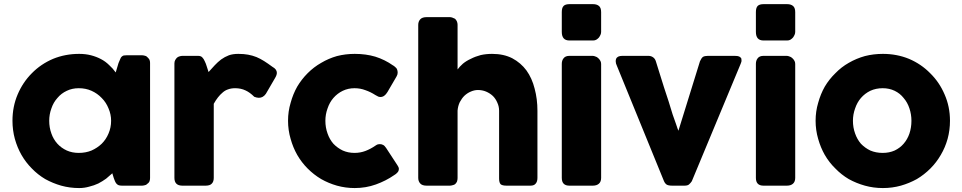

<svg xmlns="http://www.w3.org/2000/svg" viewBox="-20 -908 4705 939"><path d="M713.9 -37.1Q713.9 -28.3 710.9 -20.5Q707 -12.7 700.2 -8.8Q695.3 -2.9 687.5 -2Q679.7 0 674.8 0Q641.6 0 576.2 0Q565.4 0 558.6 -2.9Q552.7 -5.9 548.8 -10.7Q544.9 -15.6 542 -22.5Q539.1 -30.3 536.1 -38.1Q534.2 -45.9 529.3 -60.5Q515.6 -47.9 499 -34.2Q481.4 -21.5 460.9 -10.7Q440.4 -1 416 4.9Q392.6 11.7 367.2 11.7Q321.3 11.7 279.3 0Q238.3 -11.7 201.2 -32.2Q165 -53.7 135.7 -84Q106.4 -113.3 85 -150.4Q64.5 -186.5 52.7 -228.5Q41 -271.5 41 -317.4Q41 -386.7 66.4 -446.3Q91.8 -505.9 135.7 -549.8Q179.7 -594.7 239.3 -620.1Q298.8 -644.5 367.2 -644.5Q398.4 -644.5 424.8 -637.7Q451.2 -630.9 473.6 -619.1Q496.1 -607.4 513.7 -589.8Q532.2 -573.2 545.9 -553.7Q550.8 -569.3 559.6 -599.6Q565.4 -612.3 568.4 -620.1Q571.3 -627.9 575.2 -630.9Q579.1 -634.8 585 -636.7Q589.8 -637.7 599.6 -637.7Q625 -637.7 674.8 -637.7Q679.7 -637.7 687.5 -635.7Q695.3 -634.8 700.2 -628.9Q707 -623 710.9 -616.2Q713.9 -609.4 713.9 -600.6Q713.9 -413.1 713.9 -37.1ZM220.7 -317.4Q220.7 -284.2 231.4 -254.9Q241.2 -226.6 260.7 -205.1Q279.3 -184.6 306.6 -171.9Q333 -160.2 365.2 -160.2Q399.4 -160.2 427.7 -171.9Q456.1 -184.6 477.5 -205.1Q499 -226.6 510.7 -254.9Q523.4 -284.2 523.4 -317.4Q523.4 -348.6 510.7 -377.9Q499 -407.2 477.5 -428.7Q456.1 -451.2 427.7 -463.9Q399.4 -476.6 365.2 -476.6Q333 -476.6 306.6 -463.9Q279.3 -451.2 260.7 -428.7Q241.2 -407.2 231.4 -377.9Q220.7 -348.6 220.7 -317.4Z M833 -597.7Q833 -607.4 836.9 -614.3Q840.8 -621.1 845.7 -626Q851.6 -630.9 859.4 -632.8Q866.2 -634.8 873 -634.8Q898.4 -634.8 949.2 -634.8Q961.9 -634.8 968.8 -627.9Q976.6 -620.1 981.4 -608.4Q987.3 -596.7 991.2 -583Q995.1 -569.3 1000 -555.7Q1015.6 -572.3 1030.3 -588.9Q1044.9 -604.5 1061.5 -617.2Q1079.1 -629.9 1099.6 -637.7Q1119.1 -644.5 1145.5 -644.5Q1172.9 -644.5 1193.4 -640.6Q1214.8 -636.7 1234.4 -628.9Q1252.9 -621.1 1271.5 -609.4Q1290 -597.7 1312.5 -581.1Q1334 -569.3 1334 -551.8Q1334 -541 1325.2 -526.4Q1310.5 -501 1280.3 -449.2Q1266.6 -429.7 1246.1 -429.7Q1236.3 -429.7 1223.6 -434.6Q1202.1 -456.1 1180.7 -465.8Q1158.2 -476.6 1129.9 -476.6Q1110.4 -476.6 1094.7 -470.7Q1080.1 -465.8 1068.4 -455.1Q1056.6 -445.3 1045.9 -431.6Q1035.2 -418 1025.4 -400.4Q1025.4 -280.3 1025.4 -38.1Q1025.4 -19.5 1015.6 -9.8Q1006.8 0 985.4 0Q947.3 0 872.1 0Q833 0 833 -38.1Q833 -224.6 833 -597.7Z M1815.4 -195.3Q1822.3 -200.2 1828.1 -202.1Q1835 -203.1 1837.9 -203.1Q1846.7 -203.1 1853.5 -199.2Q1860.4 -196.3 1868.2 -184.6Q1886.7 -156.2 1923.8 -99.6Q1926.8 -95.7 1928.7 -90.8Q1930.7 -85.9 1930.7 -83Q1930.7 -71.3 1923.8 -64.5Q1917 -56.6 1908.2 -51.8Q1867.2 -23.4 1818.4 -5.9Q1769.5 11.7 1714.8 11.7Q1669.9 11.7 1627.9 0Q1586.9 -11.7 1550.8 -32.2Q1514.6 -53.7 1484.4 -84Q1455.1 -113.3 1433.6 -150.4Q1413.1 -186.5 1401.4 -228.5Q1388.7 -271.5 1388.7 -317.4Q1388.7 -363.3 1401.4 -405.3Q1413.1 -448.2 1433.6 -484.4Q1455.1 -520.5 1484.4 -549.8Q1514.6 -580.1 1550.8 -600.6Q1586.9 -622.1 1627.9 -633.8Q1669.9 -644.5 1714.8 -644.5Q1769.5 -644.5 1815.4 -630.9Q1862.3 -616.2 1902.3 -587.9Q1902.3 -587.9 1901.4 -588.9Q1912.1 -582 1918.9 -574.2Q1924.8 -565.4 1924.8 -551.8Q1924.8 -543 1918.9 -533.2Q1904.3 -508.8 1875 -458Q1860.4 -433.6 1840.8 -433.6Q1835.9 -433.6 1830.1 -435.5Q1823.2 -438.5 1815.4 -443.4Q1793 -458 1767.6 -466.8Q1742.2 -476.6 1713.9 -476.6Q1682.6 -476.6 1656.2 -463.9Q1629.9 -451.2 1610.4 -428.7Q1591.8 -407.2 1582 -377.9Q1571.3 -348.6 1571.3 -317.4Q1571.3 -284.2 1582 -254.9Q1591.8 -226.6 1610.4 -205.1Q1629.9 -184.6 1656.2 -171.9Q1682.6 -160.2 1713.9 -160.2Q1742.2 -160.2 1767.6 -169.9Q1793 -179.7 1815.4 -195.3Z M2217.8 -568.4Q2227.5 -582 2244.1 -596.7Q2260.7 -610.4 2282.2 -620.1Q2304.7 -631.8 2331.1 -638.7Q2357.4 -644.5 2386.7 -644.5Q2443.4 -644.5 2485.4 -623Q2527.3 -600.6 2554.7 -563.5Q2582 -525.4 2594.7 -474.6Q2608.4 -423.8 2608.4 -366.2Q2608.4 -256.8 2608.4 -38.1Q2608.4 -19.5 2599.6 -9.8Q2591.8 0 2574.2 0Q2535.2 0 2458 0Q2436.5 0 2428.7 -6.8Q2420.9 -14.6 2420.9 -35.2Q2420.9 -145.5 2420.9 -366.2Q2420.9 -387.7 2412.1 -406.2Q2404.3 -424.8 2390.6 -438.5Q2376 -452.1 2357.4 -460Q2338.9 -467.8 2317.4 -467.8Q2299.8 -467.8 2282.2 -460Q2265.6 -453.1 2251 -439.5Q2238.3 -426.8 2228.5 -408.2Q2219.7 -389.6 2217.8 -367.2Q2217.8 -256.8 2217.8 -37.1Q2217.8 -28.3 2214.8 -19.5Q2210.9 -11.7 2205.1 -6.8Q2198.2 -2.9 2192.4 -2Q2186.5 0 2179.7 0Q2141.6 0 2066.4 0Q2044.9 0 2035.2 -10.7Q2025.4 -21.5 2025.4 -38.1Q2025.4 -173.8 2025.4 -445.3Q2025.4 -446.3 2025.4 -449.2Q2025.4 -486.3 2025.4 -597.7Q2025.4 -598.6 2025.4 -600.6Q2025.4 -646.5 2025.4 -786.1Q2025.4 -802.7 2035.2 -813.5Q2044.9 -824.2 2066.4 -824.2Q2103.5 -824.2 2179.7 -824.2Q2190.4 -824.2 2205.1 -816.4Q2210.9 -811.5 2214.8 -802.7Q2217.8 -794.9 2217.8 -787.1Q2217.8 -713.9 2217.8 -568.4Z M2727.5 -595.7Q2727.5 -612.3 2736.3 -623Q2745.1 -634.8 2764.6 -634.8Q2802.7 -634.8 2878.9 -634.8Q2884.8 -634.8 2891.6 -631.8Q2899.4 -629.9 2905.3 -624Q2911.1 -619.1 2915 -612.3Q2919.9 -605.5 2919.9 -595.7Q2919.9 -410.2 2919.9 -38.1Q2919.9 -19.5 2909.2 -9.8Q2898.4 0 2878.9 0Q2840.8 0 2764.6 0Q2727.5 0 2727.5 -38.1Q2727.5 -224.6 2727.5 -595.7ZM2727.5 -848.6Q2727.5 -870.1 2736.3 -878.9Q2745.1 -887.7 2764.6 -887.7Q2802.7 -887.7 2880.9 -887.7Q2898.4 -887.7 2909.2 -878.9Q2919.9 -870.1 2919.9 -848.6Q2919.9 -816.4 2919.9 -752Q2919.9 -745.1 2917 -738.3Q2914.1 -731.4 2909.2 -724.6Q2904.3 -718.8 2896.5 -713.9Q2889.6 -710 2880.9 -710Q2841.8 -710 2764.6 -710Q2727.5 -710 2727.5 -752Q2727.5 -784.2 2727.5 -848.6Z M2997.1 -585.9Q2991.2 -597.7 2991.2 -608.4Q2991.2 -615.2 2993.2 -620.1Q2999 -634.8 3023.4 -634.8Q3065.4 -634.8 3151.4 -634.8Q3164.1 -634.8 3173.8 -627.9Q3183.6 -621.1 3187.5 -608.4Q3196.3 -581.1 3206.1 -548.8Q3216.8 -515.6 3227.5 -480.5Q3239.3 -446.3 3250 -412.1Q3260.7 -377.9 3269.5 -348.6Q3279.3 -320.3 3287.1 -298.8Q3293.9 -277.3 3297.9 -268.6Q3333 -381.8 3403.3 -608.4Q3410.2 -624 3418 -629.9Q3426.8 -634.8 3441.4 -634.8Q3485.4 -634.8 3573.2 -634.8Q3587.9 -634.8 3594.7 -631.8Q3602.5 -627.9 3605.5 -622.1Q3606.4 -618.2 3606.4 -613.3Q3606.4 -611.3 3606.4 -608.4Q3604.5 -600.6 3600.6 -591.8Q3521.5 -401.4 3363.3 -21.5Q3357.4 -12.7 3349.6 -5.9Q3342.8 0 3327.1 0Q3307.6 0 3267.6 0Q3248 0 3239.3 -5.9Q3231.4 -11.7 3227.5 -21.5Q3150.4 -210 2997.1 -585.9Z M3676.8 -595.7Q3676.8 -612.3 3685.5 -623Q3694.3 -634.8 3713.9 -634.8Q3752 -634.8 3828.1 -634.8Q3834 -634.8 3840.8 -631.8Q3848.6 -629.9 3854.5 -624Q3860.4 -619.1 3864.3 -612.3Q3869.1 -605.5 3869.1 -595.7Q3869.1 -410.2 3869.1 -38.1Q3869.1 -19.5 3858.4 -9.8Q3847.7 0 3828.1 0Q3790 0 3713.9 0Q3676.8 0 3676.8 -38.1Q3676.8 -224.6 3676.8 -595.7ZM3676.8 -848.6Q3676.8 -870.1 3685.5 -878.9Q3694.3 -887.7 3713.9 -887.7Q3752 -887.7 3830.1 -887.7Q3847.7 -887.7 3858.4 -878.9Q3869.1 -870.1 3869.1 -848.6Q3869.1 -816.4 3869.1 -752Q3869.1 -745.1 3866.2 -738.3Q3863.3 -731.4 3858.4 -724.6Q3853.5 -718.8 3845.7 -713.9Q3838.9 -710 3830.1 -710Q3791 -710 3713.9 -710Q3676.8 -710 3676.8 -752Q3676.8 -784.2 3676.8 -848.6Z M3968.8 -317.4Q3968.8 -363.3 3981.4 -405.3Q3993.2 -448.2 4013.7 -484.4Q4035.2 -520.5 4065.4 -549.8Q4094.7 -580.1 4130.9 -600.6Q4168 -622.1 4210 -633.8Q4252 -644.5 4297.9 -644.5Q4366.2 -644.5 4425.8 -620.1Q4485.4 -594.7 4529.3 -549.8Q4574.2 -505.9 4599.6 -446.3Q4626 -386.7 4626 -317.4Q4626 -271.5 4614.3 -228.5Q4602.5 -186.5 4581.1 -150.4Q4559.6 -113.3 4530.3 -84Q4500 -53.7 4463.9 -32.2Q4426.8 -11.7 4385.7 0Q4343.8 11.7 4297.9 11.7Q4252 11.7 4210 0Q4168 -11.7 4130.9 -32.2Q4094.7 -53.7 4065.4 -84Q4035.2 -113.3 4013.7 -150.4Q3993.2 -186.5 3981.4 -228.5Q3968.8 -271.5 3968.8 -317.4ZM4151.4 -317.4Q4151.4 -284.2 4162.1 -254.9Q4171.9 -226.6 4190.4 -205.1Q4210 -184.6 4236.3 -171.9Q4263.7 -160.2 4296.9 -160.2Q4329.1 -160.2 4355.5 -171.9Q4381.8 -184.6 4399.4 -205.1Q4418 -226.6 4427.7 -254.9Q4437.5 -284.2 4437.5 -317.4Q4437.5 -348.6 4427.7 -377.9Q4418 -407.2 4399.4 -428.7Q4381.8 -451.2 4355.5 -463.9Q4329.1 -476.6 4296.9 -476.6Q4263.7 -476.6 4236.3 -463.9Q4210 -451.2 4190.4 -428.7Q4171.9 -407.2 4162.1 -377.9Q4151.4 -348.6 4151.4 -317.4Z"/></svg>

Font: Cocogoose
Style: Regular
Weight: 400
Designer: Cosimo Lorenzo Pancini
Version: Version 1.000